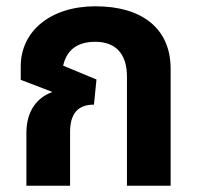

<svg xmlns="http://www.w3.org/2000/svg" viewBox="-20 -591 631 611"><path d="M284 -571C141 -571 46 -492 46 -380V-337L145 -299L146 -298C97 -280 64 -237 64 -168V0H203V-170C203 -230 228 -258 279 -258L287 -338L181 -382C191 -427 221 -458 283 -458C349 -458 384 -419 384 -347V0H523V-372C523 -502 430 -571 284 -571Z"/></svg>

Font: Noto Sans Thai Looped SemiCondensed
Style: Bold
Weight: 700
Width: 4
Designer: Sasikarn Vongin, Ben Mitchell
Foundry: The Fontpad Ltd
Version: Version 1.001